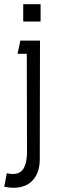

<svg xmlns="http://www.w3.org/2000/svg" viewBox="-23 -664 276 917"><path d="M87.9 -644H170.9V-561H87.9ZM-2.9 228 9.8 163.1Q23.9 167 38.1 167Q58.1 167 71.8 158.7Q85.4 150.4 92.8 134.8Q100.1 119.1 103 101.3Q106 83.5 106 60.1L105 -407.2H61L74.2 -470.2H168L167 96.2Q167 159.2 134.3 196Q101.6 232.9 39.1 232.9Q27.3 232.9 -2.9 228Z"/></svg>

Font: Kreadon
Style: Regular
Weight: 400
Designer: kohakuno
Foundry: StudioGnu
Version: Version 1.000;Glyphs 3.1.2 (3151)